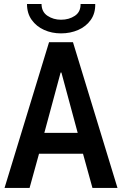

<svg xmlns="http://www.w3.org/2000/svg" viewBox="-20 -928 602 948"><path d="M2.4 0 222.2 -719.7H340.3L560.1 0H436.5L380.9 -201.2L370.6 -246.1L283.2 -569.8H279.3L191.9 -246.1L181.6 -201.2L126 0ZM128.9 -168.9V-272H433.6V-168.9ZM281.2 -763.2Q235.8 -763.2 197.8 -780.3Q159.7 -797.4 136.5 -829.8Q113.3 -862.3 113.3 -908.2H185.1Q185.5 -869.1 214.6 -849.9Q243.7 -830.6 281.2 -830.6Q320.8 -830.6 349.6 -849.9Q378.4 -869.1 377.9 -908.2H450.2Q451.2 -862.3 428.2 -829.8Q405.3 -797.4 366.5 -780.3Q327.6 -763.2 281.2 -763.2Z"/></svg>

Font: Reddit Mono SemiBold
Style: Regular
Weight: 600
Monospace: yes
Designer: Stephen Hutchings
Foundry: Reddit
Version: Version 1.014